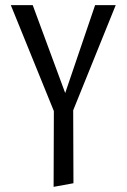

<svg xmlns="http://www.w3.org/2000/svg" viewBox="-20 -436 491 745"><path d="M264 -8 265 275 188 289 189 -5 22 -416H107L233 -75L349 -416H429Z"/></svg>

Font: Ysabeau Infant Medium
Style: Regular
Weight: 500
Designer: Christian Thalmann (Catharsis Fonts)
Version: Version 0.003